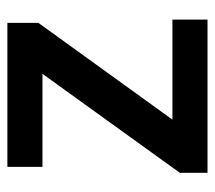

<svg xmlns="http://www.w3.org/2000/svg" viewBox="-51 -531 582 520"><g transform="rotate(-90 240.0 -271.0)"><path d="M447 0H32V-75L300 -447H48V-542H438V-458L176 -95H447Z"/></g></svg>

Font: Noto Sans New Tai Lue Semibold
Style: Regular
Weight: 400
Designer: Monotype Design Team
Foundry: Monotype Imaging Inc.
Version: Version 2.004; ttfautohint (v1.8.4.7-5d5b)